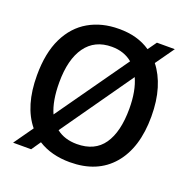

<svg xmlns="http://www.w3.org/2000/svg" viewBox="-124 -794 910 928"><g transform="rotate(20 331.0 -330.0)"><path d="M40 16 110 -83Q37 -172 37 -330Q37 -445 74.5 -522Q112 -599 179 -637.5Q246 -676 333 -676Q429 -677 496 -631L528 -676H620L552 -580Q587 -536 606 -473.5Q625 -411 625 -331Q625 -170 547.5 -79.5Q470 11 329 11Q234 11 166 -32L133 16ZM150 -334Q150 -239 177 -179L437 -547Q394 -583 331 -583Q243 -583 196.5 -518Q150 -453 150 -334ZM331 -83Q423 -83 467.5 -147Q512 -211 512 -330Q512 -422 484 -483L226 -116Q268 -83 331 -83Z"/></g></svg>

Font: Bricolage Grotesque 96pt Medium
Style: Regular
Weight: 500
Designer: Mathieu Triay
Foundry: Atelier Triay
Version: Version 1.001; ttfautohint (v1.8.4.7-5d5b);gftools[0.9.33.de